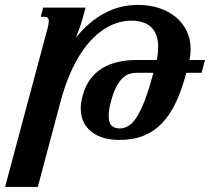

<svg xmlns="http://www.w3.org/2000/svg" viewBox="-95 -549 881 768"><path d="M450.7 -257.8Q436 -257.8 421.9 -253.2Q407.7 -248.5 394.8 -236.1Q381.8 -223.6 370.4 -201.9Q358.9 -180.2 349.6 -146Q344.2 -127.4 342 -112.3Q339.8 -97.2 339.8 -85.4Q339.8 -57.6 351.6 -46.4Q363.3 -35.2 383.3 -35.2Q400.9 -35.2 417.5 -44.4Q434.1 -53.7 450.4 -78.4Q466.8 -103 483.6 -146.2Q500.5 -189.5 518.6 -257.8ZM457.5 -529.3Q502.9 -529.3 541.5 -516.6Q580.1 -503.9 607.9 -481Q635.7 -458 651.6 -425.3Q667.5 -392.6 667.5 -352.5Q667.5 -331.5 663.1 -309.1H725.1L711.4 -257.8H650.4Q632.8 -191.4 609.4 -141.1Q585.9 -90.8 554 -57.1Q522 -23.4 479.7 -6.3Q437.5 10.7 382.3 10.7Q350.1 10.7 322 3.2Q293.9 -4.4 272.9 -20.3Q252 -36.1 240 -59.8Q228 -83.5 228 -115.7Q228 -138.2 235.4 -165.5Q245.6 -204.1 265.4 -231.2Q285.2 -258.3 313.2 -275.6Q341.3 -293 376.5 -301Q411.6 -309.1 452.6 -309.1H532.2Q535.2 -323.7 536.4 -336.9Q537.6 -350.1 537.6 -361.3Q537.6 -390.1 529.5 -410.2Q521.5 -430.2 507.3 -442.6Q493.2 -455.1 473.1 -460.7Q453.1 -466.3 429.7 -466.3Q407.7 -466.3 382.8 -460Q357.9 -453.6 332.3 -439Q306.6 -424.3 280.8 -399.9Q254.9 -375.5 230.7 -339.1Q206.5 -302.7 185.1 -253.7Q163.6 -204.6 146.5 -140.1L56.2 198.7H-74.7L94.7 -433.6Q100.1 -454.1 100.1 -463.9Q100.1 -474.6 95.2 -478.3Q90.3 -481.9 81.5 -481.9H67.9L77.6 -518.6H247.1L234.9 -473.1Q232.4 -463.4 225.8 -444.1Q219.2 -424.8 208.5 -398.4Q258.8 -460.9 321 -495.1Q383.3 -529.3 457.5 -529.3Z"/></svg>

Font: Arian AMU Serif
Style: Bold Italic
Weight: 700
Italic angle: -15°
Designer: Ruben Hakobyan (Tarumian)
Foundry: Ruben Hakobyan (Tarumian)
Version: Version 1.002